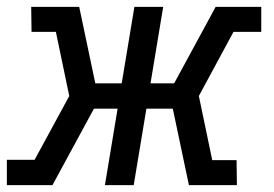

<svg xmlns="http://www.w3.org/2000/svg" viewBox="-29 -540 799 560"><path d="M124 0H-9V-74H72L173 -260L134 -447H63L62 -520H202L249 -297H326L363 -520H447L410 -297H479L600 -520H733V-447H652L551 -260L590 -73H661L662 0H522L475 -223H398L361 0H277L314 -223H245Z"/></svg>

Font: Iosevka Etoile
Style: Italic
Weight: 400
Italic angle: -9°
Designer: Belleve Invis
Foundry: Belleve Invis
Version: Version 22.1.2; ttfautohint (v1.8.4)